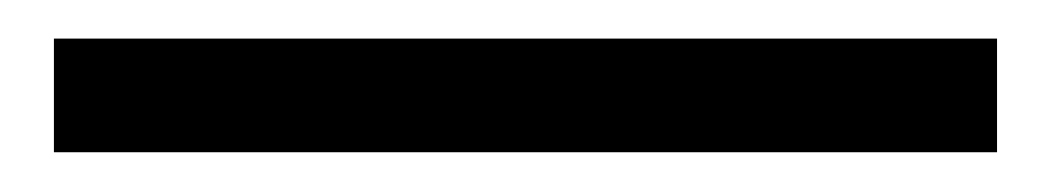

<svg xmlns="http://www.w3.org/2000/svg" viewBox="-20 68 542 99"><path d="M7.8 87.9H494.1V146.5H7.8Z"/></svg>

Font: Reddit Sans Strawberry
Style: Regular
Weight: 400
Designer: Stephen Hutchings
Foundry: Reddit
Version: Version 1.013